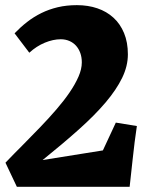

<svg xmlns="http://www.w3.org/2000/svg" viewBox="-20 -719 591 739"><path d="M294.9 -479Q294.9 -498.5 289.1 -514.9Q283.2 -531.2 272.7 -543Q262.2 -554.7 247.1 -561.3Q231.9 -567.9 213.9 -567.9Q184.6 -567.9 152.6 -554.7Q120.6 -541.5 92.8 -516.1L36.1 -590.8Q58.6 -614.3 84.2 -634.3Q109.9 -654.3 139.2 -668.7Q168.5 -683.1 202.4 -691.2Q236.3 -699.2 275.9 -699.2Q318.8 -699.2 354.7 -687Q390.6 -674.8 416.7 -650.9Q442.9 -627 457.5 -591.6Q472.2 -556.2 472.2 -509.8Q472.2 -464.8 450.2 -419.4Q428.2 -374 386.5 -324.7Q344.7 -275.4 283.4 -220.7Q222.2 -166 144 -103L376 -140.1L425.8 -247.1L506.8 -233.9Q502.4 -206.1 498.3 -172.6Q494.1 -139.2 490.7 -106.9Q487.3 -74.7 484.1 -46.4Q481 -18.1 479 0H44.9L1 -92.8Q33.7 -127 68.4 -161.6Q103 -196.3 135.7 -230.5Q168.5 -264.6 197.5 -298.3Q226.6 -332 248 -363.5Q269.5 -395 282.2 -424.1Q294.9 -453.1 294.9 -479Z"/></svg>

Font: Simonetta
Style: Black Italic
Weight: 900
Italic angle: -2°
Designer: Gayaneh Bagdasaryan
Foundry: Brownfox
Version: Version 1.002